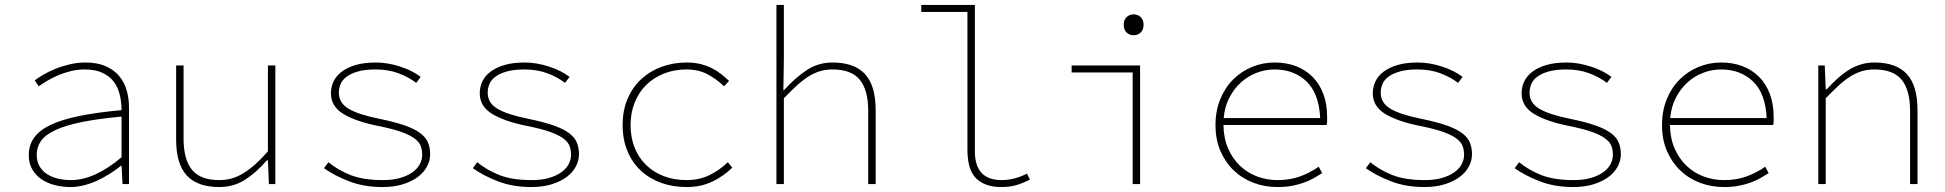

<svg xmlns="http://www.w3.org/2000/svg" viewBox="-20 -742 7840 774"><path d="M264 12Q232 12 202 4.5Q172 -3 148.5 -18.5Q125 -34 110.5 -58.5Q96 -83 96 -117Q96 -157 117.5 -187Q139 -217 184 -238.5Q229 -260 300 -274.5Q371 -289 470 -298Q470 -329 463 -359Q456 -389 439.5 -411.5Q423 -434 394 -448Q365 -462 322 -462Q293 -462 266 -455.5Q239 -449 214.5 -438.5Q190 -428 170 -416Q150 -404 136 -394L120 -418Q133 -428 154 -440.5Q175 -453 202 -464Q229 -475 260.5 -482.5Q292 -490 324 -490Q372 -490 405.5 -475.5Q439 -461 460 -436Q481 -411 490.5 -378.5Q500 -346 500 -310V0H474L470 -74H468Q447 -57 422.5 -41.5Q398 -26 372 -14Q346 -2 318.5 5Q291 12 264 12ZM266 -16Q361 -16 470 -108V-272Q373 -263 307.5 -249.5Q242 -236 202 -217Q162 -198 145 -173.5Q128 -149 128 -118Q128 -90 140 -70.5Q152 -51 171.5 -39Q191 -27 215.5 -21.5Q240 -16 266 -16Z M864 12Q776 12 733 -34.5Q690 -81 690 -180V-478H720V-184Q720 -99 754 -57.5Q788 -16 864 -16Q891 -16 915 -23Q939 -30 962.5 -44.5Q986 -59 1010 -80.5Q1034 -102 1060 -132V-478H1090V0H1064L1060 -96H1056Q1016 -49 969.5 -18.5Q923 12 864 12Z M1522 12Q1447 12 1387.5 -11Q1328 -34 1286 -64L1304 -88Q1343 -56 1394 -36Q1445 -16 1524 -16Q1563 -16 1592.5 -24.5Q1622 -33 1642 -47Q1662 -61 1672 -79.5Q1682 -98 1682 -118Q1682 -135 1677 -151Q1672 -167 1654 -181.5Q1636 -196 1601 -209Q1566 -222 1506 -234Q1415 -252 1364.5 -282.5Q1314 -313 1314 -366Q1314 -391 1324.5 -413.5Q1335 -436 1357.5 -453Q1380 -470 1414 -480Q1448 -490 1496 -490Q1542 -490 1592 -474Q1642 -458 1676 -432L1658 -408Q1626 -432 1585.5 -447Q1545 -462 1494 -462Q1452 -462 1423.5 -454Q1395 -446 1377.5 -433Q1360 -420 1353 -403Q1346 -386 1346 -368Q1346 -327 1385.5 -303.5Q1425 -280 1510 -263Q1573 -250 1612.5 -236Q1652 -222 1674.5 -205Q1697 -188 1705.5 -167Q1714 -146 1714 -120Q1714 -94 1701 -70Q1688 -46 1663.5 -28Q1639 -10 1603.5 1Q1568 12 1522 12Z M2122 12Q2047 12 1987.5 -11Q1928 -34 1886 -64L1904 -88Q1943 -56 1994 -36Q2045 -16 2124 -16Q2163 -16 2192.5 -24.5Q2222 -33 2242 -47Q2262 -61 2272 -79.5Q2282 -98 2282 -118Q2282 -135 2277 -151Q2272 -167 2254 -181.5Q2236 -196 2201 -209Q2166 -222 2106 -234Q2015 -252 1964.5 -282.5Q1914 -313 1914 -366Q1914 -391 1924.5 -413.5Q1935 -436 1957.5 -453Q1980 -470 2014 -480Q2048 -490 2096 -490Q2142 -490 2192 -474Q2242 -458 2276 -432L2258 -408Q2226 -432 2185.5 -447Q2145 -462 2094 -462Q2052 -462 2023.5 -454Q1995 -446 1977.5 -433Q1960 -420 1953 -403Q1946 -386 1946 -368Q1946 -327 1985.5 -303.5Q2025 -280 2110 -263Q2173 -250 2212.5 -236Q2252 -222 2274.5 -205Q2297 -188 2305.5 -167Q2314 -146 2314 -120Q2314 -94 2301 -70Q2288 -46 2263.5 -28Q2239 -10 2203.5 1Q2168 12 2122 12Z M2748 12Q2692 12 2645 -5Q2598 -22 2563.5 -54Q2529 -86 2509.5 -132.5Q2490 -179 2490 -238Q2490 -298 2510.5 -345Q2531 -392 2566 -424Q2601 -456 2648 -473Q2695 -490 2748 -490Q2778 -490 2803 -484Q2828 -478 2849 -467.5Q2870 -457 2887 -443.5Q2904 -430 2919 -416L2899 -394Q2868 -424 2831.5 -443Q2795 -462 2748 -462Q2698 -462 2656.5 -445.5Q2615 -429 2585 -399.5Q2555 -370 2538.5 -328.5Q2522 -287 2522 -238Q2522 -188 2538 -147.5Q2554 -107 2584 -77.5Q2614 -48 2655.5 -32Q2697 -16 2748 -16Q2799 -16 2840 -36Q2881 -56 2914 -88L2932 -66Q2896 -31 2850.5 -9.5Q2805 12 2748 12Z M3110 0V-722H3140V-508L3138 -378H3140Q3185 -428 3231.5 -459Q3278 -490 3336 -490Q3424 -490 3467 -443.5Q3510 -397 3510 -298V0H3480V-294Q3480 -379 3446 -420.5Q3412 -462 3336 -462Q3309 -462 3285.5 -455Q3262 -448 3239 -433.5Q3216 -419 3192 -397Q3168 -375 3140 -346V0Z M4016 12Q3951 12 3915.5 -22.5Q3880 -57 3880 -138V-694H3694V-722H3910V-132Q3910 -16 4018 -16Q4068 -16 4120 -42L4132 -18Q4102 -3 4076.5 4.5Q4051 12 4016 12Z M4546 0V-450H4300V-478H4576V0ZM4550 -600Q4533 -600 4521.5 -611Q4510 -622 4510 -642Q4510 -662 4521.5 -673Q4533 -684 4550 -684Q4567 -684 4578.5 -673Q4590 -662 4590 -642Q4590 -622 4578.5 -611Q4567 -600 4550 -600Z M5130 12Q5079 12 5033.5 -5Q4988 -22 4954 -54.5Q4920 -87 4900 -133Q4880 -179 4880 -238Q4880 -296 4899.5 -343Q4919 -390 4952 -422.5Q4985 -455 5028 -472.5Q5071 -490 5118 -490Q5166 -490 5205 -475Q5244 -460 5272 -431.5Q5300 -403 5315 -362.5Q5330 -322 5330 -270Q5330 -262 5330 -254.5Q5330 -247 5328 -238H4912Q4913 -184 4931 -143Q4949 -102 4979 -73.5Q5009 -45 5048 -30.5Q5087 -16 5130 -16Q5181 -16 5221.5 -31Q5262 -46 5296 -70L5310 -44Q5294 -34 5276.5 -24Q5259 -14 5237 -6Q5215 2 5189 7Q5163 12 5130 12ZM5118 -462Q5082 -462 5047 -449Q5012 -436 4983.5 -410.5Q4955 -385 4936 -348.5Q4917 -312 4913 -266H5302Q5297 -366 5246.5 -414Q5196 -462 5118 -462Z M5722 12Q5647 12 5587.5 -11Q5528 -34 5486 -64L5504 -88Q5543 -56 5594 -36Q5645 -16 5724 -16Q5763 -16 5792.5 -24.5Q5822 -33 5842 -47Q5862 -61 5872 -79.5Q5882 -98 5882 -118Q5882 -135 5877 -151Q5872 -167 5854 -181.5Q5836 -196 5801 -209Q5766 -222 5706 -234Q5615 -252 5564.5 -282.5Q5514 -313 5514 -366Q5514 -391 5524.5 -413.5Q5535 -436 5557.5 -453Q5580 -470 5614 -480Q5648 -490 5696 -490Q5742 -490 5792 -474Q5842 -458 5876 -432L5858 -408Q5826 -432 5785.5 -447Q5745 -462 5694 -462Q5652 -462 5623.5 -454Q5595 -446 5577.5 -433Q5560 -420 5553 -403Q5546 -386 5546 -368Q5546 -327 5585.5 -303.5Q5625 -280 5710 -263Q5773 -250 5812.5 -236Q5852 -222 5874.5 -205Q5897 -188 5905.5 -167Q5914 -146 5914 -120Q5914 -94 5901 -70Q5888 -46 5863.5 -28Q5839 -10 5803.5 1Q5768 12 5722 12Z M6322 12Q6247 12 6187.5 -11Q6128 -34 6086 -64L6104 -88Q6143 -56 6194 -36Q6245 -16 6324 -16Q6363 -16 6392.5 -24.5Q6422 -33 6442 -47Q6462 -61 6472 -79.5Q6482 -98 6482 -118Q6482 -135 6477 -151Q6472 -167 6454 -181.5Q6436 -196 6401 -209Q6366 -222 6306 -234Q6215 -252 6164.5 -282.5Q6114 -313 6114 -366Q6114 -391 6124.5 -413.5Q6135 -436 6157.5 -453Q6180 -470 6214 -480Q6248 -490 6296 -490Q6342 -490 6392 -474Q6442 -458 6476 -432L6458 -408Q6426 -432 6385.5 -447Q6345 -462 6294 -462Q6252 -462 6223.5 -454Q6195 -446 6177.5 -433Q6160 -420 6153 -403Q6146 -386 6146 -368Q6146 -327 6185.5 -303.5Q6225 -280 6310 -263Q6373 -250 6412.5 -236Q6452 -222 6474.5 -205Q6497 -188 6505.5 -167Q6514 -146 6514 -120Q6514 -94 6501 -70Q6488 -46 6463.5 -28Q6439 -10 6403.5 1Q6368 12 6322 12Z M6930 12Q6879 12 6833.5 -5Q6788 -22 6754 -54.5Q6720 -87 6700 -133Q6680 -179 6680 -238Q6680 -296 6699.5 -343Q6719 -390 6752 -422.5Q6785 -455 6828 -472.5Q6871 -490 6918 -490Q6966 -490 7005 -475Q7044 -460 7072 -431.5Q7100 -403 7115 -362.5Q7130 -322 7130 -270Q7130 -262 7130 -254.5Q7130 -247 7128 -238H6712Q6713 -184 6731 -143Q6749 -102 6779 -73.5Q6809 -45 6848 -30.5Q6887 -16 6930 -16Q6981 -16 7021.5 -31Q7062 -46 7096 -70L7110 -44Q7094 -34 7076.5 -24Q7059 -14 7037 -6Q7015 2 6989 7Q6963 12 6930 12ZM6918 -462Q6882 -462 6847 -449Q6812 -436 6783.5 -410.5Q6755 -385 6736 -348.5Q6717 -312 6713 -266H7102Q7097 -366 7046.5 -414Q6996 -462 6918 -462Z M7310 0V-478H7336L7340 -382H7344Q7365 -405 7387 -425Q7409 -445 7432 -459.5Q7455 -474 7481 -482Q7507 -490 7536 -490Q7624 -490 7667 -443.5Q7710 -397 7710 -298V0H7680V-294Q7680 -379 7646 -420.5Q7612 -462 7536 -462Q7509 -462 7485.5 -455Q7462 -448 7439 -433.5Q7416 -419 7392 -397Q7368 -375 7340 -346V0Z"/></svg>

Font: Source Code Pro ExtraLight
Style: Regular
Weight: 200
Monospace: yes
Designer: Paul D. Hunt, Teo Tuominen
Foundry: Adobe Systems Incorporated
Version: Version 2.030;PS 1.000;hotconv 16.6.51;makeotf.lib2.5.65220